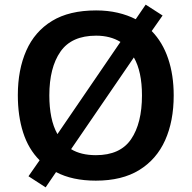

<svg xmlns="http://www.w3.org/2000/svg" viewBox="-20 -770 827 829"><path d="M730 -358Q730 -247 693 -164.5Q656 -82 581.5 -36Q507 10 394 10Q292 10 222 -27L177 39L103 -9L151 -78Q103 -126 80 -197.5Q57 -269 57 -359Q57 -469 93.5 -551.5Q130 -634 204.5 -679.5Q279 -725 395 -725Q445 -725 488 -715Q531 -705 566 -687L609 -750L682 -703L635 -636Q682 -588 706 -517Q730 -446 730 -358ZM193 -358Q193 -307 201.5 -265Q210 -223 228 -191L500 -589Q456 -616 395 -616Q289 -616 241 -547Q193 -478 193 -358ZM593 -358Q593 -461 558 -522L287 -126Q308 -113 335 -106.5Q362 -100 394 -100Q499 -100 546 -169Q593 -238 593 -358Z"/></svg>

Font: Noto Sans Lao UI SemBd
Style: Regular
Weight: 600
Designer: Monotype Design Team
Foundry: Monotype Imaging Inc.
Version: Version 2.000; ttfautohint (v1.8.4.7-5d5b)